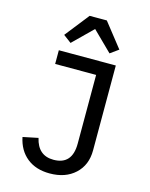

<svg xmlns="http://www.w3.org/2000/svg" viewBox="-137 -1025 875 1123"><g transform="rotate(15 300.0 -463.5)"><path d="M263 -939H367L482 -793L432 -757L314 -873L196 -757L148 -793ZM141 -698H486V-184Q486 -95 428 -41.5Q370 12 275 12Q191 12 137 -31.5Q83 -75 67 -153L159 -172Q182 -71 276 -71Q389 -71 389 -199V-615H141Z"/></g></svg>

Font: IBM Plex Mono Text
Style: Regular
Weight: 450
Designer: Mike Abbink, Paul van der Laan, Pieter van Rosmalen
Foundry: Bold Monday
Version: Version 2.000